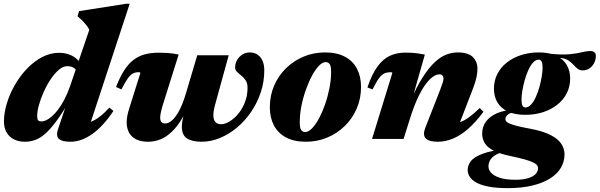

<svg xmlns="http://www.w3.org/2000/svg" viewBox="-20 -738 3186 1020"><path d="M397 -342.5Q391 -361.5 376.8 -374Q362.5 -386.5 337.5 -386.5Q315.5 -386.5 293 -367.5Q270.5 -348.5 249.8 -317.8Q229 -287 212.8 -251Q196.5 -215 187 -181Q177.5 -147 177.5 -122Q177.5 -105.5 182.2 -99.2Q187 -93 201.5 -93Q211.5 -93 225.2 -99.2Q239 -105.5 255.2 -119.5Q271.5 -133.5 288 -155Q304.5 -176.5 321 -207.5Q337.5 -238.5 352 -279.5L454.5 -580Q446.5 -595 436 -607.8Q425.5 -620.5 414 -631.8Q402.5 -643 392 -651.5L400 -679L650.5 -718H669L445 -37L415 -80Q438.5 -82 461 -90.2Q483.5 -98.5 508 -116.8Q532.5 -135 561.5 -166.5L582.5 -148.5Q527 -65.5 469 -25.2Q411 15 355.5 15Q309.5 15 293 -0.2Q276.5 -15.5 287.5 -49.5L342.5 -212.5H355.5Q313 -140 279.8 -95Q246.5 -50 218.5 -26Q190.5 -2 164.5 6.5Q138.5 15 111.5 15Q79.5 15 54.5 2.5Q29.5 -10 15.2 -34Q1 -58 1 -92Q1 -138 16.2 -188.5Q31.5 -239 59 -286.8Q86.5 -334.5 123.5 -373.2Q160.5 -412 204 -434.8Q247.5 -457.5 294.5 -457.5Q333.5 -457.5 365 -440.8Q396.5 -424 423.5 -381Z M1028 -444.5H1195L1122.5 -181Q1118 -164.5 1115.8 -151Q1113.5 -137.5 1113.5 -126.5Q1113.5 -102 1124 -90Q1134.5 -78 1154.5 -78Q1171 -78 1190 -87.5Q1209 -97 1227.8 -114.2Q1246.5 -131.5 1261.8 -155.8Q1277 -180 1286 -209.2Q1295 -238.5 1295 -272Q1295 -296.5 1285 -311.2Q1275 -326 1262 -336.2Q1249 -346.5 1239 -356.2Q1229 -366 1229 -379.5Q1229 -412 1252 -435.8Q1275 -459.5 1306.5 -459.5Q1328.5 -459.5 1346 -449Q1363.5 -438.5 1373.8 -417.2Q1384 -396 1384 -363.5Q1384 -304 1365.5 -248Q1347 -192 1314.5 -144.2Q1282 -96.5 1239.5 -60.8Q1197 -25 1148.8 -5Q1100.5 15 1050.5 15Q1000.5 15 973.2 -2.8Q946 -20.5 946 -65Q946 -79.5 949.2 -97.2Q952.5 -115 958.5 -136.5L993 -252L1007 -246Q982 -168.5 952.8 -117.8Q923.5 -67 892.5 -37.8Q861.5 -8.5 830 3.2Q798.5 15 767.5 15Q711.5 15 682.2 -12.2Q653 -39.5 653 -88.5Q653 -119 665.5 -158.5L726 -351Q724.5 -352.5 722.8 -353.5Q721 -354.5 718 -354.5Q700 -354.5 686.5 -347.8Q673 -341 659 -321.5Q645 -302 625 -263L596.5 -276Q616.5 -327.5 638.5 -362.2Q660.5 -397 687 -418Q713.5 -439 746.5 -448.5Q779.5 -458 822.5 -458Q848.5 -458 867.8 -456.8Q887 -455.5 902.2 -453.2Q917.5 -451 929 -448L845 -181Q838 -157.5 834.5 -140.8Q831 -124 831 -113Q831 -95.5 838 -88.8Q845 -82 858 -82Q875 -82 894 -98.5Q913 -115 932.2 -150.8Q951.5 -186.5 968.5 -244.5Z M1707 -459.5Q1770 -459.5 1812.8 -436.5Q1855.5 -413.5 1876.8 -372.2Q1898 -331 1898 -276.5Q1898 -214 1875 -161Q1852 -108 1811.5 -68.5Q1771 -29 1718 -7Q1665 15 1605 15Q1541.5 15 1499 -8Q1456.5 -31 1435 -72.2Q1413.5 -113.5 1413.5 -168Q1413.5 -230.5 1436.5 -283.5Q1459.5 -336.5 1500 -376Q1540.5 -415.5 1593.5 -437.5Q1646.5 -459.5 1707 -459.5ZM1601.5 -36.5Q1618.5 -36.5 1637.5 -56Q1656.5 -75.5 1674.5 -108.8Q1692.5 -142 1707 -183.8Q1721.5 -225.5 1730.2 -269.8Q1739 -314 1739 -355Q1739 -386.5 1731.5 -397.2Q1724 -408 1710 -408Q1693 -408 1674 -388.2Q1655 -368.5 1637.2 -335.2Q1619.5 -302 1604.8 -260.5Q1590 -219 1581.2 -174.8Q1572.5 -130.5 1572.5 -89.5Q1572.5 -58 1580 -47.2Q1587.5 -36.5 1601.5 -36.5Z M1959 -263 1932 -273.5Q1956 -345 1985.8 -385.2Q2015.5 -425.5 2052 -442Q2088.5 -458.5 2132.5 -458.5Q2153 -458.5 2169 -457.5Q2185 -456.5 2200.8 -454.2Q2216.5 -452 2237 -448L2162 -185L2158 -196.5Q2192.5 -275.5 2225.2 -326.8Q2258 -378 2289 -407Q2320 -436 2350.5 -447.8Q2381 -459.5 2411.5 -459.5Q2467.5 -459.5 2492 -435Q2516.5 -410.5 2516.5 -373Q2516.5 -354 2511.5 -328.5Q2506.5 -303 2494 -271L2404 -37.5L2373.5 -80.5Q2399.5 -80.5 2422.8 -88.5Q2446 -96.5 2471.5 -115Q2497 -133.5 2528.5 -164L2548.5 -144.5Q2507.5 -89 2467.2 -53.8Q2427 -18.5 2386.8 -1.8Q2346.5 15 2306 15Q2257.5 15 2241.2 -3.2Q2225 -21.5 2239 -58L2319 -262.5Q2328.5 -287.5 2332.2 -300Q2336 -312.5 2336 -320.5Q2336 -330.5 2330.5 -336.8Q2325 -343 2313.5 -343Q2298.5 -343 2280.2 -330.5Q2262 -318 2241.5 -290.8Q2221 -263.5 2200 -219Q2179 -174.5 2159 -111L2124 0H1956.5L2064.5 -351Q2063 -352.5 2061.2 -353.5Q2059.5 -354.5 2056.5 -354.5Q2037.5 -354.5 2023 -348.5Q2008.5 -342.5 1994 -323.2Q1979.5 -304 1959 -263Z M3076 -364Q3059.5 -364 3048.2 -373Q3037 -382 3026 -394.2Q3015 -406.5 2999.5 -416.8Q2984 -427 2960 -430Q2936 -433 2898.5 -423.5L2902 -452.5Q2967 -446 3006.8 -450Q3046.5 -454 3071.5 -460.5Q3096.5 -467 3116.5 -467Q3129 -467 3137.2 -460.5Q3145.5 -454 3145.5 -440.5Q3145.5 -426 3140.5 -412.2Q3135.5 -398.5 3126.2 -387.8Q3117 -377 3104.2 -370.5Q3091.5 -364 3076 -364ZM2771 -167Q2787 -167 2801 -182.2Q2815 -197.5 2826.2 -222Q2837.5 -246.5 2845.5 -275.2Q2853.5 -304 2858 -331.5Q2862.5 -359 2862.5 -378.5Q2862.5 -401.5 2857.2 -411.2Q2852 -421 2842 -421Q2826 -421 2812 -405.8Q2798 -390.5 2786.8 -365.8Q2775.5 -341 2767.5 -312.2Q2759.5 -283.5 2755 -256.2Q2750.5 -229 2750.5 -209Q2750.5 -186 2755.8 -176.5Q2761 -167 2771 -167ZM2843 -459.5Q2898.5 -459.5 2935.2 -442Q2972 -424.5 2990.5 -393.5Q3009 -362.5 3009 -321Q3009 -278.5 2991.2 -243.2Q2973.5 -208 2941.2 -182.2Q2909 -156.5 2865.5 -142.2Q2822 -128 2770 -128Q2715 -128 2678 -145.5Q2641 -163 2622.5 -194.2Q2604 -225.5 2604 -266.5Q2604 -309 2621.8 -344.2Q2639.5 -379.5 2671.8 -405.2Q2704 -431 2747.5 -445.2Q2791 -459.5 2843 -459.5ZM2677.5 261.5Q2619.5 261.5 2578.8 254Q2538 246.5 2512.8 233Q2487.5 219.5 2476 202Q2464.5 184.5 2464.5 164.5Q2464.5 141 2481 118.8Q2497.5 96.5 2544 78.8Q2590.5 61 2680.5 52H2727.5L2724 57Q2686.5 60 2658.5 67.2Q2630.5 74.5 2612 85.8Q2593.5 97 2584.2 112.2Q2575 127.5 2575 147Q2575 163.5 2589.2 179.8Q2603.5 196 2635 206.5Q2666.5 217 2718 217Q2757.5 217 2784.5 209Q2811.5 201 2825 187Q2838.5 173 2838.5 155Q2838.5 146.5 2832.5 139Q2826.5 131.5 2810.5 124Q2794.5 116.5 2766 108.5Q2737.5 100.5 2692 91Q2634.5 79 2601.5 61.8Q2568.5 44.5 2555 22Q2541.5 -0.5 2541.5 -28Q2541.5 -64 2561.5 -91.8Q2581.5 -119.5 2620.2 -136.5Q2659 -153.5 2715 -155L2727 -141.5Q2693.5 -141.5 2679.2 -130Q2665 -118.5 2665 -104Q2665 -98 2669.8 -92.5Q2674.5 -87 2688 -81.2Q2701.5 -75.5 2727.2 -68.8Q2753 -62 2795 -54.5Q2864.5 -41.5 2904.8 -20.8Q2945 0 2962 26.2Q2979 52.5 2979 82Q2979 121.5 2959 154.5Q2939 187.5 2900.5 211.2Q2862 235 2806 248.2Q2750 261.5 2677.5 261.5Z"/></svg>

Font: Newsreader 24pt ExtraBold
Style: Italic
Weight: 800
Italic angle: -17°
Designer: Hugues Gentile
Foundry: Production Type
Version: Version 1.003